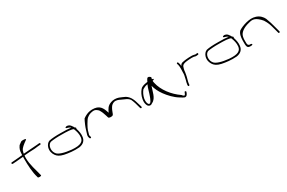

<svg xmlns="http://www.w3.org/2000/svg" viewBox="155 -2183 5665 3796"><g transform="rotate(-30 2988.0 -285.0)"><path d="M64 -432C64 -422 73 -414 82 -414H90C144 -414 215 -426 328 -433C327 -416 327 -399 327 -380C327 -235 335 -71 374 52L375 62C385 86 462 79 454 57L450 47C420 -78 363 -235 363 -380C363 -401 363 -422 367 -441C442 -449 528 -452 610 -456C659 -461 703 -469 731 -469H740C750 -469 758 -476 758 -486C758 -497 751 -505 740 -505H731C725 -505 711 -504 690 -501C646 -497 497 -487 373 -478C373 -485 370 -491 374 -497C387 -569 419 -597 490 -654L548 -696C576 -719 468 -730 443 -710L385 -667C345 -609 335 -576 331 -499C330 -490 330 -480 329 -470C311 -469 293 -467 272 -465C182 -459 131 -450 89 -450H82C72 -450 64 -441 64 -432Z M853 -348C830 -273 853 -202 888 -155C915 -118 959 -82 1052 -62C1140 -44 1263 -27 1387 -38C1484 -53 1536 -107 1545 -189C1554 -249 1540 -314 1526 -361L1518 -385C1526 -393 1528 -406 1518 -414L1500 -427C1497 -435 1493 -442 1489 -448C1474 -474 1449 -505 1425 -517L1402 -524C1363 -538 1319 -507 1358 -494L1381 -487C1397 -483 1418 -475 1434 -463C1436 -461 1438 -458 1441 -455C1384 -464 1302 -467 1208 -467C1096 -469 998 -462 941 -449C899 -435 867 -393 853 -348ZM890 -226C863 -306 893 -394 954 -415C1013 -426 1109 -433 1205 -431C1336 -431 1435 -425 1472 -403L1476 -393C1497 -339 1519 -269 1510 -194C1499 -108 1439 -57 1233 -74C1077 -89 952 -126 917 -177C906 -192 896 -208 890 -226Z M1645 -112 1652 -95C1656 -74 1696 -84 1685 -107L1679 -125C1671 -149 1676 -165 1685 -189C1690 -206 1696 -226 1702 -249C1712 -285 1794 -435 1829 -463C1864 -492 1902 -514 1958 -522C2010 -530 2027 -520 2054 -503C2075 -490 2094 -472 2104 -449C2131 -407 2146 -348 2162 -304C2174 -268 2166 -251 2218 -246C2275 -241 2286 -267 2294 -295C2300 -313 2309 -332 2317 -353C2339 -399 2360 -448 2426 -471C2478 -488 2531 -461 2561 -447L2626 -417C2681 -395 2722 -370 2743 -336C2769 -282 2796 -192 2811 -128L2817 -110C2818 -105 2821 -102 2825 -100C2840 -92 2854 -104 2851 -120L2846 -139C2842 -151 2836 -171 2828 -199C2801 -296 2771 -386 2681 -443C2635 -462 2604 -481 2555 -498C2503 -516 2434 -520 2379 -499C2285 -467 2259 -404 2230 -341C2201 -417 2178 -538 2031 -557C1952 -568 1887 -550 1845 -531C1816 -519 1790 -502 1761 -481C1749 -460 1731 -424 1709 -372C1675 -291 1672 -264 1651 -201C1640 -170 1634 -144 1645 -112Z M2938 -175C2940 -136 2952 -96 2971 -75C2995 -51 3033 -46 3062 -73C3126 -102 3154 -156 3175 -210C3196 -265 3209 -323 3230 -378C3251 -296 3289 -219 3344 -143C3404 -60 3495 38 3591 96C3637 124 3662 141 3680 147C3724 161 3746 124 3759 94L3767 72C3776 49 3738 37 3734 59L3725 80C3720 93 3714 103 3707 110C3704 114 3698 115 3691 112C3680 109 3667 96 3651 75C3485 -38 3343 -221 3305 -402C3300 -421 3298 -438 3298 -453C3319 -455 3333 -461 3333 -471C3334 -480 3324 -485 3302 -488C3303 -505 3310 -518 3311 -529C3284 -559 3253 -572 3232 -549C3224 -538 3203 -504 3197 -486C3196 -485 3189 -485 3188 -485C3098 -473 3055 -454 3029 -422C2991 -378 2956 -311 2944 -240C2940 -216 2937 -194 2938 -175ZM2979 -234C2991 -298 3023 -359 3057 -400C3093 -420 3121 -437 3176 -445C3141 -375 3127 -291 3098 -216C3082 -173 3042 -55 2997 -100C2973 -128 2970 -185 2979 -234Z M3852 -25C3852 -15 3858 -6 3868 -6C3880 -6 3886 -12 3888 -23L3889 -42C3893 -91 3913 -138 3923 -187C3928 -219 3938 -251 3940 -281C3942 -303 3944 -327 3950 -345L3958 -373L3968 -403C3985 -433 4026 -448 4098 -454L4132 -457C4171 -461 4218 -460 4241 -457C4259 -454 4276 -444 4296 -447C4305 -447 4319 -448 4326 -450H4333C4355 -454 4352 -491 4329 -486H4323C4313 -484 4305 -484 4295 -482C4291 -482 4287 -483 4283 -484L4267 -488C4260 -490 4253 -491 4246 -492L4222 -495C4171 -498 4122 -492 4080 -489L4036 -483C4020 -480 4003 -477 3987 -473C3958 -461 3947 -446 3937 -422C3934 -457 3929 -487 3917 -511C3908 -534 3875 -517 3885 -497C3888 -488 3891 -485 3894 -473C3901 -446 3902 -413 3902 -379C3902 -365 3902 -352 3901 -341C3901 -322 3899 -308 3899 -292V-274C3899 -266 3898 -257 3897 -249C3896 -247 3896 -245 3897 -243C3890 -209 3884 -174 3875 -141C3867 -109 3855 -76 3853 -45Z M4446 -348C4423 -273 4446 -202 4481 -155C4508 -118 4552 -82 4645 -62C4733 -44 4856 -27 4980 -38C5077 -53 5129 -107 5138 -189C5147 -249 5133 -314 5119 -361L5111 -385C5119 -393 5121 -406 5111 -414L5093 -427C5090 -435 5086 -442 5082 -448C5067 -474 5042 -505 5018 -517L4995 -524C4956 -538 4912 -507 4951 -494L4974 -487C4990 -483 5011 -475 5027 -463C5029 -461 5031 -458 5034 -455C4977 -464 4895 -467 4801 -467C4689 -469 4591 -462 4534 -449C4492 -435 4460 -393 4446 -348ZM4483 -226C4456 -306 4486 -394 4547 -415C4606 -426 4702 -433 4798 -431C4929 -431 5028 -425 5065 -403L5069 -393C5090 -339 5112 -269 5103 -194C5092 -108 5032 -57 4826 -74C4670 -89 4545 -126 4510 -177C4499 -192 4489 -208 4483 -226Z M5238 -190C5238 -150 5241 -108 5262 -91C5272 -82 5289 -77 5310 -77H5327C5349 -77 5367 -85 5367 -95C5367 -105 5349 -113 5327 -113H5314C5273 -123 5274 -158 5274 -190V-253C5275 -274 5277 -295 5283 -318C5300 -401 5393 -465 5524 -495C5570 -507 5606 -515 5652 -499C5675 -491 5699 -477 5722 -458C5749 -436 5777 -410 5800 -380C5854 -294 5869 -243 5898 -133L5924 -36C5929 -11 5963 -23 5959 -45L5933 -142C5904 -254 5889 -305 5855 -392C5830 -444 5782 -501 5701 -528C5623 -552 5563 -545 5485 -527C5411 -508 5347 -481 5298 -449C5250 -401 5241 -331 5238 -253Z"/></g></svg>

Font: Stray Cat
Style: UltExt
Weight: 400
Version: Version 1.0